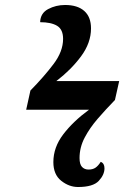

<svg xmlns="http://www.w3.org/2000/svg" viewBox="-20 -740 526 770"><path d="M293 10Q257 10 225.5 -15Q194 -40 194 -90Q194 -149 233.5 -201Q273 -253 337 -300H85L102 -377Q157 -433 195 -483.5Q233 -534 233 -584Q233 -622 209 -636.5Q185 -651 141 -651Q142 -687 173 -703.5Q204 -720 241 -720Q291 -720 318 -696Q345 -672 345 -626Q345 -568 305 -514Q265 -460 206 -415H458L441 -339Q404 -301 372 -264Q340 -227 319.5 -188Q299 -149 299 -106Q299 -81 309 -70.5Q319 -60 335 -60Q352 -60 363 -67.5Q374 -75 384 -91Q399 -85 399 -65Q399 -39 376 -14.5Q353 10 293 10Z"/></svg>

Font: Noto Serif Condensed
Style: Bold Italic
Weight: 700
Width: 3
Italic angle: -12°
Designer: Monotype Design Team
Foundry: Monotype Imaging Inc.
Version: Version 2.014